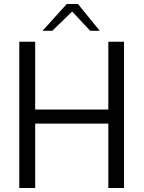

<svg xmlns="http://www.w3.org/2000/svg" viewBox="-20 -946 722 966"><path d="M77 -736H157V-395H525V-736H604V0H525V-324H157V0H77ZM316 -926H372L482 -791H434L343 -888L243 -791H194Z"/></svg>

Font: Exo
Style: Regular
Weight: 400
Designer: Natanael Gama
Foundry: Natanael Gama
Version: Version 1.500; ttfautohint (v1.6)